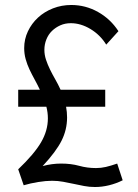

<svg xmlns="http://www.w3.org/2000/svg" viewBox="-20 -735 552 770"><path d="M53 -375H140Q130 -396 119 -416Q108 -436 98.5 -456Q89 -476 83 -497.5Q77 -519 77 -542Q77 -578 92 -609.5Q107 -641 132.5 -664.5Q158 -688 192.5 -701.5Q227 -715 266 -715Q323 -715 373 -687Q423 -659 455 -610L406 -556Q382 -595 343 -618.5Q304 -642 264 -642Q241 -642 222 -633.5Q203 -625 188.5 -611Q174 -597 166 -577Q158 -557 158 -535Q158 -515 164.5 -495.5Q171 -476 180.5 -456.5Q190 -437 201.5 -417Q213 -397 223 -375H402V-307H245Q247 -296 248 -285.5Q249 -275 249 -264Q249 -215 227 -171Q205 -127 151 -69Q188 -79 225 -79Q265 -79 297.5 -70Q330 -61 365 -61Q385 -61 404.5 -65.5Q424 -70 450 -79L472 -12Q446 1 417.5 8Q389 15 361 15Q338 15 317.5 11Q297 7 276 2.5Q255 -2 233.5 -6Q212 -10 189 -10Q164 -10 133 -5Q102 0 75 8L53 -56Q117 -117 144.5 -164Q172 -211 172 -260Q172 -284 166 -307H53Z"/></svg>

Font: PTCRaleway Medium
Style: Regular
Weight: 500
Designer: Matt McInerney, Pablo Impallari, Rodrigo Fuenzalida
Foundry: Matt McInerney, Pablo Impallari, Rodrigo Fuenzalida
Version: Version 3.000g; ttfautohint (v1.5) -l 8 -r 28 -G 28 -x 14 -D